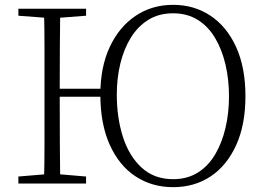

<svg xmlns="http://www.w3.org/2000/svg" viewBox="-20 -759 1096 794"><path d="M162 0Q164 -83 164 -166Q164 -249 164 -333V-390Q164 -474 164 -557.5Q164 -641 162 -723H229Q228 -641 227.5 -557Q227 -473 227 -387V-369Q227 -258 227.5 -170.5Q228 -83 229 0ZM56 0V-29L188 -40H206L336 -29V0ZM56 -694V-723H336V-694L206 -684H188ZM198 -359V-392H428V-359ZM696 15Q608 15 540 -30Q472 -75 433.5 -161Q395 -247 395 -368Q395 -481 433.5 -564Q472 -647 540 -693Q608 -739 696 -739Q783 -739 850.5 -694Q918 -649 956.5 -564.5Q995 -480 995 -361Q995 -243 956.5 -158.5Q918 -74 851 -29.5Q784 15 696 15ZM696 -18Q754 -18 797.5 -45Q841 -72 869.5 -120Q898 -168 912.5 -230Q927 -292 927 -361Q927 -430 912.5 -492Q898 -554 869.5 -602Q841 -650 797.5 -677Q754 -704 696 -704Q637 -704 593.5 -677Q550 -650 521 -603Q492 -556 477.5 -495.5Q463 -435 463 -368Q463 -272 488.5 -192.5Q514 -113 566 -65.5Q618 -18 696 -18Z"/></svg>

Font: Early Summer Mincho VF
Style: Regular
Weight: 250
Designer: GuiWonder
Version: Version 1.002